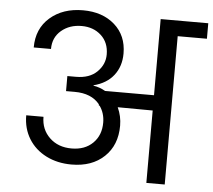

<svg xmlns="http://www.w3.org/2000/svg" viewBox="-53 -806 959 864"><g transform="rotate(5 427.0 -374.5)"><path d="M854 -740V-670H722V0H639V-327L481 -328Q499 -289 499 -246Q499 -158 443.5 -105.5Q388 -53 296 -53Q232 -53 181.5 -78.5Q131 -104 102.5 -150Q74 -196 74 -256H152Q152 -199 190.5 -162Q229 -125 290 -125Q350 -125 386 -160.5Q422 -196 422 -253Q422 -296 399 -328H396L395 -334Q358 -380 282 -380H243V-448H282Q343 -448 377 -481.5Q411 -515 411 -560Q411 -614 376 -646Q341 -678 288 -678Q233 -678 196 -646.5Q159 -615 159 -563H81Q81 -648 139 -698.5Q197 -749 288 -749Q376 -749 431 -700.5Q486 -652 486 -571Q486 -513 454.5 -472.5Q423 -432 364 -417V-415Q392 -411 418 -396H639V-740Z"/></g></svg>

Font: A Bank Premium Regular
Style: Regular
Weight: 400
Designer: Ninad Kale (Devanagari), Jonny Pinhorn (Latin), Htun Naung (Myanmar)
Foundry: Indian Type Foundry
Version: 4.004